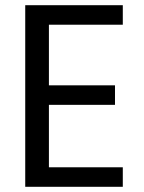

<svg xmlns="http://www.w3.org/2000/svg" viewBox="-20 -718 553 738"><path d="M452 -698V-623H168V-390H422V-315H168V-75H452V0H77V-698Z"/></svg>

Font: SVN-Poppins
Style: Regular
Weight: 400
Designer: Ninad Kale (Devanagari), Jonny Pinhorn (Latin)
Foundry: Indian Type Foundry
Version: Version 3.002 2017